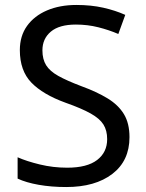

<svg xmlns="http://www.w3.org/2000/svg" viewBox="-20 -744 589 774"><path d="M502 -191Q502 -96 433 -43Q364 10 247 10Q187 10 136 1Q85 -8 51 -24V-110Q87 -94 140.5 -81Q194 -68 251 -68Q331 -68 371.5 -99Q412 -130 412 -183Q412 -218 397 -242Q382 -266 345.5 -286.5Q309 -307 244 -330Q153 -363 106.5 -411Q60 -459 60 -542Q60 -599 89 -639.5Q118 -680 169.5 -702Q221 -724 288 -724Q347 -724 396 -713Q445 -702 485 -684L457 -607Q420 -623 376.5 -634Q333 -645 286 -645Q219 -645 185 -616.5Q151 -588 151 -541Q151 -505 166 -481Q181 -457 215 -438Q249 -419 307 -397Q370 -374 413.5 -347.5Q457 -321 479.5 -284Q502 -247 502 -191Z"/></svg>

Font: Noto Sans Warang Citi
Style: Regular
Weight: 400
Designer: Mangu Purty
Foundry: Mangu Purty
Version: Version 3.002; ttfautohint (v1.8.4.7-5d5b)